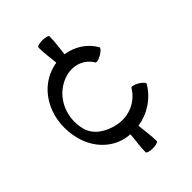

<svg xmlns="http://www.w3.org/2000/svg" viewBox="-254 -813 1094 1094"><g transform="rotate(-45 293.0 -266.5)"><path d="M356 160C356 115 348 70 344 25C427 12 502 -36 546 -111C550 -118 535 -133 514 -146C492 -158 472 -163 468 -156C426 -84 342 -49 260 -67C192 -81 128 -120 110 -186C78 -308 143 -435 262 -467C325 -484 393 -460 425 -404C429 -397 450 -402 471 -414C493 -427 507 -442 503 -449C467 -512 403 -551 334 -561C338 -605 346 -649 346 -693C346 -701 325 -707 301 -707C276 -707 256 -701 256 -693C256 -649 263 -605 267 -560C258 -559 248 -557 239 -554C81 -512 5 -335 50 -170C75 -75 146 2 241 22C253 24 265 26 277 27C274 71 266 115 266 160C266 168 286 174 311 174C336 174 356 168 356 160Z"/></g></svg>

Font: Nupuram
Style: Regular
Weight: 400
Designer: Santhosh Thottingal (santhosh.thottingal@gmail.com)
Foundry: SMC
Version: Version 1.000